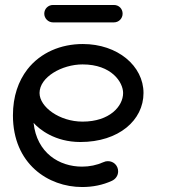

<svg xmlns="http://www.w3.org/2000/svg" viewBox="-20 -732 691 772"><path d="M312 -473C429 -473 475 -401 475 -358C475 -305 421 -243 312 -243C219 -243 139 -302 139 -358C139 -422 229 -473 312 -473ZM32 -268C32 -73 174 20 310 20C353 20 393 12 430 -5C445 -12 455 -26 455 -43C455 -66 437 -84 414 -84C407 -84 403 -83 396 -80C369 -68 340 -62 310 -62C218 -62 128 -117 115 -238C138 -212 201 -161 303 -161C458 -161 557 -249 557 -358C557 -467 453 -555 313 -555C225 -555 143 -521 90 -453C54 -406 32 -345 32 -268ZM158 -677C158 -658 174 -642 193 -642H438C458 -642 473 -658 473 -677C473 -697 458 -712 438 -712H193C174 -712 158 -697 158 -677Z"/></svg>

Font: Fabada
Style: Regular
Weight: 400
Designer: deFharo
Foundry: deFharo.com
Version: Version 4.000 2011 initial release